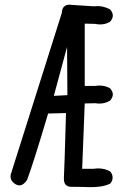

<svg xmlns="http://www.w3.org/2000/svg" viewBox="-20 -770 540 801"><path d="M269.5 -750.5Q274.9 -750.5 280.8 -749.5L371.1 -743.7Q378.4 -744.6 387.2 -744.6Q396 -744.6 406.7 -742.7Q423.3 -739.3 439 -731Q450.7 -717.8 450.7 -705.1Q450.7 -692.4 439 -679.2Q419.9 -668 398.4 -668Q387.7 -668 376.5 -670.4L333.5 -671.4V-411.6H377.4Q386.7 -413.1 394.5 -413.1Q418.9 -413.1 439 -401.9Q450.7 -388.7 450.7 -376Q450.7 -363.3 439 -350.1Q418.5 -337.9 395 -337.9Q386.7 -337.9 377.4 -339.4L333.5 -338.4L322.8 -65.9H371.6Q381.3 -67.4 390.6 -67.4Q416.5 -67.4 439 -55.2Q449.7 -44.4 449.7 -29.3Q449.7 -14.2 439.5 -3.9L438.5 -3.4Q419.9 4.9 400.4 7.8Q380.9 10.7 360.8 10.7Q356.4 10.7 345.9 10.5Q335.4 10.3 321.8 9.8Q293.9 9.3 276.4 9.3Q262.7 9.3 254.6 1.2Q246.6 -6.8 246.6 -23.4Q246.6 -25.4 246.6 -27.8Q248.5 -58.6 255.4 -298.3L180.7 -296.4Q119.1 -88.4 92.8 -19Q77.6 3.4 60.5 3.4Q44.9 3.4 28.8 -15.6Q23.9 -25.4 23.9 -33.7Q23.9 -42 27.3 -49.8L237.8 -715.8Q238.3 -733.4 246.8 -741.9Q255.4 -750.5 269.5 -750.5ZM261.2 -373 259.8 -574.2 204.6 -370.1Z"/></svg>

Font: Bakudai
Style: Medium
Weight: 500
Version: Version 1.48